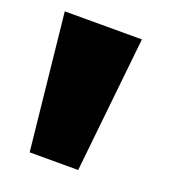

<svg xmlns="http://www.w3.org/2000/svg" viewBox="-84 -847 464 523"><g transform="rotate(20 148.0 -586.0)"><path d="M199.2 -389.6H58.6L17.1 -783.2H240.7Z"/></g></svg>

Font: Coda Caption ExtraBold
Style: Regular
Weight: 800
Designer: vernon adams
Foundry: vernon adams
Version: Version 1.002